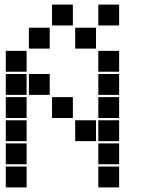

<svg xmlns="http://www.w3.org/2000/svg" viewBox="-20 -815 640 830"><path d="M206 -795Q205 -795 205 -795Q205 -795 205 -794V-706Q205 -705 205 -705Q205 -705 206 -705H294Q295 -705 295 -705Q295 -705 295 -706V-794Q295 -795 295 -795Q295 -795 294 -795ZM406 -795Q405 -795 405 -795Q405 -795 405 -794V-706Q405 -705 405 -705Q405 -705 406 -705H494Q495 -705 495 -705Q495 -705 495 -706V-794Q495 -795 495 -795Q495 -795 494 -795ZM106 -695Q105 -695 105 -695Q105 -695 105 -694V-606Q105 -605 105 -605Q105 -605 106 -605H194Q195 -605 195 -605Q195 -605 195 -606V-694Q195 -695 195 -695Q195 -695 194 -695ZM306 -695Q305 -695 305 -695Q305 -695 305 -694V-606Q305 -605 305 -605Q305 -605 306 -605H394Q395 -605 395 -605Q395 -605 395 -606V-694Q395 -695 395 -695Q395 -695 394 -695ZM6 -595Q5 -595 5 -595Q5 -595 5 -594V-506Q5 -505 5 -505Q5 -505 6 -505H94Q95 -505 95 -505Q95 -505 95 -506V-594Q95 -595 95 -595Q95 -595 94 -595ZM406 -595Q405 -595 405 -595Q405 -595 405 -594V-506Q405 -505 405 -505Q405 -505 406 -505H494Q495 -505 495 -505Q495 -505 495 -506V-594Q495 -595 495 -595Q495 -595 494 -595ZM6 -495Q5 -495 5 -495Q5 -495 5 -494V-406Q5 -405 5 -405Q5 -405 6 -405H94Q95 -405 95 -405Q95 -405 95 -406V-494Q95 -495 95 -495Q95 -495 94 -495ZM106 -495Q105 -495 105 -495Q105 -495 105 -494V-406Q105 -405 105 -405Q105 -405 106 -405H194Q195 -405 195 -405Q195 -405 195 -406V-494Q195 -495 195 -495Q195 -495 194 -495ZM406 -495Q405 -495 405 -495Q405 -495 405 -494V-406Q405 -405 405 -405Q405 -405 406 -405H494Q495 -405 495 -405Q495 -405 495 -406V-494Q495 -495 495 -495Q495 -495 494 -495ZM6 -395Q5 -395 5 -395Q5 -395 5 -394V-306Q5 -305 5 -305Q5 -305 6 -305H94Q95 -305 95 -305Q95 -305 95 -306V-394Q95 -395 95 -395Q95 -395 94 -395ZM206 -395Q205 -395 205 -395Q205 -395 205 -394V-306Q205 -305 205 -305Q205 -305 206 -305H294Q295 -305 295 -305Q295 -305 295 -306V-394Q295 -395 295 -395Q295 -395 294 -395ZM406 -395Q405 -395 405 -395Q405 -395 405 -394V-306Q405 -305 405 -305Q405 -305 406 -305H494Q495 -305 495 -305Q495 -305 495 -306V-394Q495 -395 495 -395Q495 -395 494 -395ZM6 -295Q5 -295 5 -295Q5 -295 5 -294V-206Q5 -205 5 -205Q5 -205 6 -205H94Q95 -205 95 -205Q95 -205 95 -206V-294Q95 -295 95 -295Q95 -295 94 -295ZM306 -295Q305 -295 305 -295Q305 -295 305 -294V-206Q305 -205 305 -205Q305 -205 306 -205H394Q395 -205 395 -205Q395 -205 395 -206V-294Q395 -295 395 -295Q395 -295 394 -295ZM406 -295Q405 -295 405 -295Q405 -295 405 -294V-206Q405 -205 405 -205Q405 -205 406 -205H494Q495 -205 495 -205Q495 -205 495 -206V-294Q495 -295 495 -295Q495 -295 494 -295ZM6 -195Q5 -195 5 -195Q5 -195 5 -194V-106Q5 -105 5 -105Q5 -105 6 -105H94Q95 -105 95 -105Q95 -105 95 -106V-194Q95 -195 95 -195Q95 -195 94 -195ZM406 -195Q405 -195 405 -195Q405 -195 405 -194V-106Q405 -105 405 -105Q405 -105 406 -105H494Q495 -105 495 -105Q495 -105 495 -106V-194Q495 -195 495 -195Q495 -195 494 -195ZM6 -95Q5 -95 5 -95Q5 -95 5 -94V-6Q5 -5 5 -5Q5 -5 6 -5H94Q95 -5 95 -5Q95 -5 95 -6V-94Q95 -95 95 -95Q95 -95 94 -95ZM406 -95Q405 -95 405 -95Q405 -95 405 -94V-6Q405 -5 405 -5Q405 -5 406 -5H494Q495 -5 495 -5Q495 -5 495 -6V-94Q495 -95 495 -95Q495 -95 494 -95Z"/></svg>

Font: Doto Black
Style: Regular
Weight: 900
Monospace: yes
Version: Version 1.000